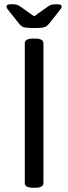

<svg xmlns="http://www.w3.org/2000/svg" viewBox="-20 -884 323 906"><path d="M137 2Q97 2 97 -20V-680Q97 -702 137 -702H145Q185 -702 185 -680V-20Q185 2 145 2ZM128 -752Q104 -752 92 -755.5Q80 -759 68 -775L25 -829Q15 -841 13 -845Q11 -849 11 -853Q11 -858 15.5 -861Q20 -864 33 -864Q50 -864 59.5 -861.5Q69 -859 79 -851L141 -807L206 -853Q215 -860 224 -862Q233 -864 249 -864Q262 -864 266.5 -861Q271 -858 271 -853Q271 -849 268.5 -845Q266 -841 255 -827L214 -775Q202 -760 190 -756Q178 -752 154 -752Z"/></svg>

Font: Asap
Style: Regular
Weight: 400
Designer: Pablo Cosgaya
Foundry: Omnibus-Type
Version: Version 3.001